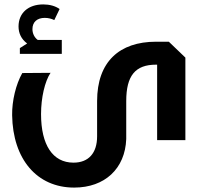

<svg xmlns="http://www.w3.org/2000/svg" viewBox="-20 -747 915 870"><path d="M103 -550 70 -529V-503H260V-566H151C136 -577 127 -595 127 -615C127 -648 149 -666 183 -666C199 -666 214 -662 226 -656L250 -706C231 -720 204 -727 176 -727C108 -727 64 -688 64 -627C64 -597 76 -570 103 -550ZM745 -558H687C521 -558 420 -467 420 -289V-129C420 -53 381 -10 313 -10C219 -10 166 -90 166 -230C166 -304 183 -378 209 -417L81 -416C52 -365 34 -290 35 -225C38 -26 147 103 316 103C455 103 547 17 552 -117V-289C552 -404 593 -454 687 -454H692V-112H820V-486Z"/></svg>

Font: Hejaz SemiBold
Style: Regular
Weight: 600
Designer: Bandar Raffah (Arabic) and Santiago Orozco (Latin)
Foundry: Caramella and Typemade
Version: Version 1.010;hotconv 1.0.109;makeotfexe 2.5.65596